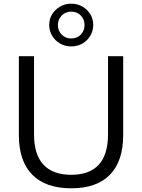

<svg xmlns="http://www.w3.org/2000/svg" viewBox="-20 -1009 768 1038"><path d="M365 9Q227 9 154.5 -64.5Q82 -138 82 -279V-705H164V-283Q164 -173 215 -118.5Q266 -64 365 -64Q464 -64 514 -118.5Q564 -173 564 -283V-705H646V-279Q646 -138 574.5 -64.5Q503 9 365 9ZM365 -758Q332 -758 305 -773.5Q278 -789 262 -815.5Q246 -842 246 -874Q246 -907 262 -932.5Q278 -958 305 -973.5Q332 -989 365 -989Q399 -989 425.5 -973.5Q452 -958 468 -932.5Q484 -907 484 -874Q484 -842 468 -815.5Q452 -789 425.5 -773.5Q399 -758 365 -758ZM365 -801Q397 -801 417 -822Q437 -843 437 -874Q437 -904 417 -925Q397 -946 365 -946Q334 -946 313.5 -925Q293 -904 293 -874Q293 -843 313.5 -822Q334 -801 365 -801Z"/></svg>

Font: Nunito Sans 12pt ExtraLight 12pt
Style: Regular
Weight: 400
Version: Version 3.101;gftools[0.9.27]